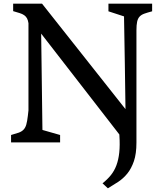

<svg xmlns="http://www.w3.org/2000/svg" viewBox="-20 -767 873 1034"><path d="M39.6 -40Q64.9 -46.9 81.1 -52.7Q97.2 -58.6 106.9 -68.8Q116.7 -79.1 121.6 -96.2Q126.5 -113.3 129.9 -142.6L133.3 -172.4V-642.1Q130.9 -658.2 125.5 -668.2Q120.1 -678.2 110.4 -685.1Q100.6 -691.9 85.9 -696.5Q71.3 -701.2 50.8 -707V-747.1H206.5L655.8 -179.2L652.3 -422.9L647.9 -678.7L564 -706.1V-747.1H799.3V-706.1Q773.4 -699.2 757.1 -693.4Q740.7 -687.5 731.4 -677.2Q722.2 -667 718.5 -649.9Q714.8 -632.8 714.8 -603.5V1Q714.8 61 701.2 100.8Q687.5 140.6 665.8 167.5Q644 194.3 616.5 212.4Q588.9 230.5 561 247.1L532.2 220.2Q558.1 199.7 576.9 176.5Q595.7 153.3 606.9 123.3Q618.2 93.3 622.3 54.2Q626.5 15.1 623 -37.1L622.6 -43L201.7 -585.9L208.5 -68.4L209.5 -66.9L303.7 -40V0H39.6Z"/></svg>

Font: Donegal One
Style: Regular
Weight: 400
Designer: Gary Lonergan
Foundry: Sorkin Type Co.
Version: Version 1.004